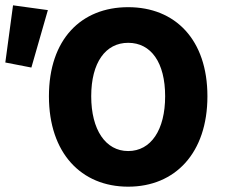

<svg xmlns="http://www.w3.org/2000/svg" viewBox="-32 -690 845 722"><path d="M450 12C627 12 748 -115 748 -328C748 -541 627 -663 450 -663C273 -663 152 -542 152 -328C152 -115 273 12 450 12ZM450 -122C365 -122 311 -202 311 -328C311 -455 365 -529 450 -529C536 -529 589 -455 589 -328C589 -202 536 -122 450 -122ZM86 -436 148 -652 17 -670 -12 -455Z"/></svg>

Font: Source Sans Pro
Style: Bold
Weight: 700
Designer: Paul D. Hunt
Foundry: Adobe Systems Incorporated
Version: Version 3.006;hotconv 1.0.111;makeotfexe 2.5.65597